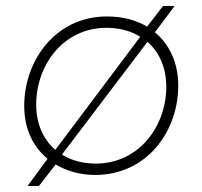

<svg xmlns="http://www.w3.org/2000/svg" viewBox="-20 -580 677 642"><path d="M72 42H110L166 -30C205 -7 251 5 298 5C469 5 576 -138 576 -294C576 -368 548 -431 498 -472L564 -560H525L472 -491C435 -513 390 -525 337 -525C168 -525 61 -380 61 -226C61 -147 92 -88 139 -49ZM300 -33C256 -33 218 -44 187 -63L473 -440C512 -406 536 -355 536 -290C536 -158 445 -33 300 -33ZM101 -230C101 -363 192 -487 336 -487C379 -487 417 -477 449 -457L165 -79C124 -114 101 -167 101 -230Z"/></svg>

Font: Fixel Display 20240404 ExLight
Style: Italic
Weight: 200
Italic angle: -10°
Designer: AlfaBravo + MacPaw
Foundry: Kyrylo Tkachov, Marchela Mozhyna, Serhii Makarenko, Maria Weinstein, Zakhar Kryvoshyya
Version: Version 1.211;Glyphs 3.2 (3225)